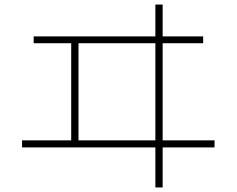

<svg xmlns="http://www.w3.org/2000/svg" viewBox="-20 -782 1040 844"><path d="M128 -592V-622H873V-592ZM77 -134V-165H923V-134ZM293 -610H325V-151H293ZM663 -762H695V42H663Z"/></svg>

Font: Murecho Thin ExtraLight
Style: Regular
Weight: 250
Version: Version 1.010